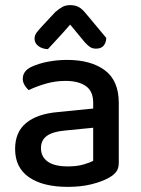

<svg xmlns="http://www.w3.org/2000/svg" viewBox="-20 -716 550 750"><path d="M245 -66Q281 -66 306.5 -73.5Q332 -81 344 -88V-217L233 -206Q187 -202 163.5 -185.5Q140 -169 140 -137Q140 -104 166 -85Q192 -66 245 -66ZM242 -482Q335 -482 389.5 -441.5Q444 -401 444 -314V-81Q444 -58 434 -45Q424 -32 406 -22Q380 -7 338.5 3.5Q297 14 245 14Q148 14 93.5 -23.5Q39 -61 39 -134Q39 -200 82 -235.5Q125 -271 204 -278L344 -292V-315Q344 -360 315 -380Q286 -400 236 -400Q196 -400 158.5 -389Q121 -378 92 -364Q83 -372 76 -383.5Q69 -395 69 -408Q69 -439 103 -455Q131 -468 167.5 -475Q204 -482 242 -482ZM312 -550 254 -620Q230 -592 209 -569.5Q188 -547 167 -524Q144 -525 129.5 -536.5Q115 -548 115 -564Q115 -578 122.5 -588Q130 -598 142 -611L196 -669Q211 -682 224 -689Q237 -696 254 -696Q273 -696 286.5 -689Q300 -682 314 -665L395 -568Q395 -551 385.5 -538.5Q376 -526 355 -526Q341 -526 331.5 -532.5Q322 -539 312 -550Z"/></svg>

Font: Baloo Bhaijaan 2 Medium
Style: Regular
Weight: 500
Designer: Sanskriti Dholi, Noopur Datye and Ek Type
Foundry: Ek Type
Version: Version 1.701